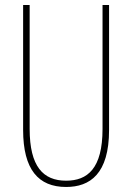

<svg xmlns="http://www.w3.org/2000/svg" viewBox="-20 -734 526 764"><path d="M414 -217V-714H388V-221C388 -63 328 -15 243 -15C152 -15 98 -71 98 -221V-714H72V-217C72 -59 133 10 243 10C338 10 414 -42 414 -217Z"/></svg>

Font: Noto Sans Malayalam ExtraCondensed Thin
Style: Regular
Weight: 100
Width: 2
Designer: Jelle Bosma - Monotype Design Team
Foundry: Monotype Imaging Inc.
Version: Version 2.104